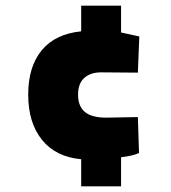

<svg xmlns="http://www.w3.org/2000/svg" viewBox="-20 -583 600 674"><path d="M265 -24Q176 -32 127.5 -92Q79 -152 79 -251Q79 -349 126.5 -406.5Q174 -464 265 -473V-563H405V-469L469 -455L464 -328L335 -329Q298 -329 276 -309.5Q254 -290 254 -251Q254 -210 278 -190Q302 -170 353 -170L464 -172L468 -46Q448 -36 405 -31V71H265Z"/></svg>

Font: Cairo Black
Style: Regular
Weight: 900
Designer: Mohamed Gaber, the designers of Titillium
Foundry: Kief Type Foundry
Version: Version 2.009; ttfautohint (v1.5.33-1714) -l 8 -r 50 -G 200 